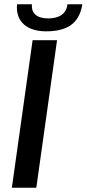

<svg xmlns="http://www.w3.org/2000/svg" viewBox="-20 -887 409 907"><path d="M36 0H151.5L249.5 -697H134ZM60.5 -867C52.5 -781 112.5 -739 197 -739C292 -739 354 -771.5 369 -867H298.5C294 -820 257 -800 207.5 -800C155.5 -800 126.5 -823.5 131 -867Z"/></svg>

Font: HK Grotesk SemiBold
Style: Italic
Weight: 600
Italic angle: -16°
Designer: Alfredo Marco Pradil
Foundry: Hanken Design Co.
Version: Version 3.001;FEAKit 1.0